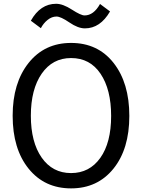

<svg xmlns="http://www.w3.org/2000/svg" viewBox="-20 -993 761 1030"><path d="M145.5 -881.8Q196.3 -972.7 281.2 -972.7Q317.4 -972.7 365.7 -941.4Q414.1 -910.2 433.6 -910.2Q482.4 -910.2 516.6 -971.7L570.3 -931.6Q517.6 -840.8 435.5 -840.8Q398.4 -840.8 352.1 -872.6Q305.7 -904.3 283.2 -904.3Q257.8 -904.3 235.4 -886.2Q212.9 -868.2 199.2 -841.8ZM47.9 -372.1Q47.9 -547.9 133.3 -655.3Q218.8 -762.7 361.3 -762.7Q504.9 -762.7 589.4 -655.3Q673.8 -547.9 673.8 -371.1Q673.8 -193.4 588.4 -87.9Q502.9 17.6 361.3 17.6Q218.8 17.6 133.3 -88.4Q47.9 -194.3 47.9 -372.1ZM145.5 -372.1Q145.5 -230.5 203.6 -147.5Q261.7 -64.5 361.3 -64.5Q460 -64.5 518.1 -146Q576.2 -227.5 576.2 -371.1Q576.2 -512.7 519.5 -597.2Q462.9 -681.6 361.3 -681.6Q261.7 -681.6 203.6 -597.7Q145.5 -513.7 145.5 -372.1Z"/></svg>

Font: Gothic A1 Medium
Style: Regular
Weight: 500
Designer: HanYang I&C Co.,Ltd.
Foundry: HanYang I&C Co.,Ltd.
Version: Version 2.50